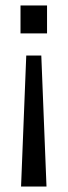

<svg xmlns="http://www.w3.org/2000/svg" viewBox="-20 -520 247 702"><path d="M152 -398H55V-500H152ZM76 -317H131L150 162H57Z"/></svg>

Font: Questrial
Style: Regular
Weight: 400
Designer: Joe Prince
Foundry: Joe Prince
Version: Version 1.002